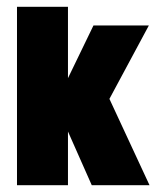

<svg xmlns="http://www.w3.org/2000/svg" viewBox="-20 -545 475 565"><path d="M30 0V-525H180V-315L255 -470H418L302 -254L420 0H250L180 -158V0Z"/></svg>

Font: Smooch Sans Black
Style: Regular
Weight: 900
Designer: Robert E. Leuschke
Foundry: Robert E. Leuschke
Version: Version 1.010; ttfautohint (v1.8.3)